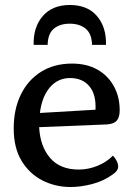

<svg xmlns="http://www.w3.org/2000/svg" viewBox="-20 -815 540 770"><path d="M137 -305Q141 -228 181 -181.5Q221 -135 296 -135Q334 -135 371 -150Q408 -165 433 -191Q454 -168 454 -145Q453 -130 433 -116Q396 -89 350 -77Q304 -65 263 -65Q202 -65 150 -91.5Q98 -118 66.5 -170Q35 -222 35 -300Q35 -377 63.5 -435.5Q92 -494 144.5 -527Q197 -560 269 -560Q328 -560 370.5 -536Q413 -512 436.5 -469.5Q460 -427 460 -373Q460 -345 448.5 -331.5Q437 -318 409 -316ZM261 -502Q212 -502 180 -464.5Q148 -427 140 -362L363 -375Q366 -436 338.5 -469Q311 -502 261 -502ZM405 -635H349Q348 -680 323.5 -700Q299 -720 260 -720Q220 -720 196 -700Q172 -680 171 -635H115Q113 -706 151.5 -750.5Q190 -795 260 -795Q331 -795 369 -750.5Q407 -706 405 -635Z"/></svg>

Font: Gowun Batang
Style: Bold
Weight: 700
Designer: Yanghee Ryu
Foundry: Yanghee Ryu
Version: Version 2.000